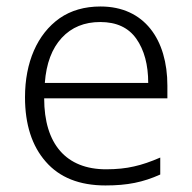

<svg xmlns="http://www.w3.org/2000/svg" viewBox="-20 -562 592 592"><path d="M290 -542C240.7 -542 198.7 -529.8 164.1 -505.9C94.7 -457 57.1 -369.6 57.1 -262.2C57.1 -178.2 78.6 -111.8 121.1 -63.5C163.6 -14.6 225.1 9.8 305.2 9.8C373 9.8 420.9 0 474.1 -23.9V-76.2C444.8 -63.5 418 -54.2 393.1 -48.8C368.2 -43 339.8 -40 307.1 -40C184.1 -40 116.2 -117.7 116.2 -258.8H496.1V-297.9C496.1 -439.9 425.3 -542 290 -542ZM289.1 -494.1C338.9 -494.1 376 -477.1 400.4 -442.4C424.8 -407.7 437 -362.3 437 -306.2H118.2C122.6 -366.2 140.1 -412.6 170.4 -445.3C200.7 -478 240.2 -494.1 289.1 -494.1Z"/></svg>

Font: Noto Reveo Sans
Style: Regular
Weight: 300
Designer: Monotype Design Team
Foundry: Monotype Imaging Inc.
Version: Version 2.007